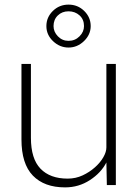

<svg xmlns="http://www.w3.org/2000/svg" viewBox="-20 -802 594 832"><path d="M262 10Q172 10 122.5 -41Q73 -92 73 -198V-525H114V-205Q114 -114 155.5 -71Q197 -28 273 -28Q308 -28 338 -42Q368 -56 391.5 -77Q415 -98 428 -121Q441 -144 441 -163V-525H482V0H443L441 -98Q418 -53 369.5 -21.5Q321 10 262 10ZM277 -596Q239 -596 210 -623.5Q181 -651 181 -689Q181 -727 209 -754.5Q237 -782 277 -782Q317 -782 345 -754.5Q373 -727 373 -689Q373 -652 344 -624Q315 -596 277 -596ZM277 -625Q305 -625 324.5 -644.5Q344 -664 344 -689Q344 -718 324.5 -735.5Q305 -753 277 -753Q249 -753 230.5 -735Q212 -717 212 -689Q212 -664 231 -644.5Q250 -625 277 -625Z"/></svg>

Font: Readex Pro Light
Style: Regular
Weight: 300
Designer: Bonnie Shaver-Troup, Thomas Jockin
Foundry: Lexend
Version: Version 1.200; ttfautohint (v1.8.3)